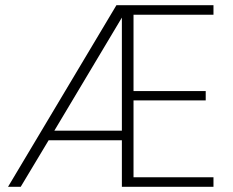

<svg xmlns="http://www.w3.org/2000/svg" viewBox="-20 -722 899 742"><path d="M496 -665V-370H775V-334H496V-37H805V0H451V-180H168L60 0H11L430 -702H805V-665ZM451 -217V-654L190 -217Z"/></svg>

Font: Fz Poppins ExtLt
Style: Regular
Weight: 200
Designer: Ninad Kale (Devanagari), Jonny Pinhorn (Latin)
Foundry: Indian Type Foundry
Version: Vit hóa bi Vntype.Com & FontZin.Com